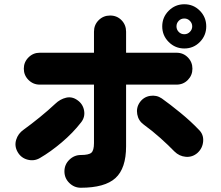

<svg xmlns="http://www.w3.org/2000/svg" viewBox="-20 -850 1040 903"><path d="M360 33Q329 33 306 10.5Q283 -12 283 -44Q283 -76 306 -98.5Q329 -121 360 -121Q398 -121 410 -132Q422 -143 422 -177V-452H167Q136 -452 114 -474Q92 -496 92 -527Q92 -558 114 -580Q136 -602 167 -602H422V-701Q422 -733 444 -755Q466 -777 498 -777Q530 -777 551.5 -755Q573 -733 573 -701V-602H810Q842 -602 863.5 -580Q885 -558 885 -527Q885 -496 863.5 -474Q842 -452 810 -452H573V-162Q573 -58 523 -12.5Q473 33 360 33ZM168 -107Q141 -91 110 -99Q79 -107 63 -135Q47 -163 56 -192.5Q65 -222 91 -240Q127 -266 167 -298.5Q207 -331 240 -362Q263 -384 291 -390.5Q319 -397 344 -379Q370 -361 375.5 -330Q381 -299 361 -274Q323 -225 270.5 -180.5Q218 -136 168 -107ZM909 -131Q885 -110 854 -112.5Q823 -115 800 -138Q772 -167 734 -201Q696 -235 656 -264Q631 -282 625.5 -312.5Q620 -343 637 -368Q655 -394 685.5 -399Q716 -404 741 -387Q779 -360 828 -320Q877 -280 915 -240Q938 -218 935.5 -185.5Q933 -153 909 -131ZM847 -622Q804 -622 773.5 -652.5Q743 -683 743 -726Q743 -769 773.5 -799.5Q804 -830 847 -830Q890 -830 920 -799.5Q950 -769 950 -726Q950 -683 920 -652.5Q890 -622 847 -622ZM847 -689Q862 -689 873 -700Q884 -711 884 -726Q884 -741 873 -752Q862 -763 847 -763Q831 -763 820.5 -752Q810 -741 810 -726Q810 -711 820.5 -700Q831 -689 847 -689Z"/></svg>

Font: Zen Maru Gothic Black
Style: Regular
Weight: 900
Designer: Yoshimichi Ohira
Foundry: Positype
Version: Version 1.001